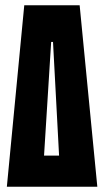

<svg xmlns="http://www.w3.org/2000/svg" viewBox="-20 -708 395 728"><path d="M6 0 72 -688H282L349 0ZM147 -118H204L181 -549H174Z"/></svg>

Font: Saira UltraCondensed Black
Style: Regular
Weight: 900
Width: 1
Designer: Hector Gatti with collaboration of the Omnibus-Type team
Foundry: Omnibus-Type
Version: Version 1.101